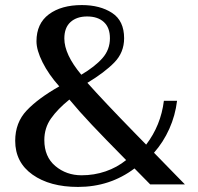

<svg xmlns="http://www.w3.org/2000/svg" viewBox="-20 -728 782 758"><path d="M40 -172Q40 -244 85.5 -292Q131 -340 214 -387Q172 -434 148 -482Q124 -530 124 -565Q124 -635 173 -671.5Q222 -708 303 -708Q375 -708 422.5 -677Q470 -646 470 -577Q470 -521 431.5 -481.5Q393 -442 325 -401Q391 -327 513 -202L557 -157Q615 -233 627 -330H679Q672 -272 648.5 -219.5Q625 -167 588 -125L665 -46L710 0H573L511 -63Q414 10 288 10Q177 10 108.5 -38.5Q40 -87 40 -172ZM414 -577Q414 -619 390 -641Q366 -663 324 -663Q283 -663 258.5 -641Q234 -619 234 -576Q234 -513 301 -433Q355 -465 384.5 -498.5Q414 -532 414 -577ZM478 -96Q393 -182 342.5 -235.5Q292 -289 254 -335Q208 -298 181.5 -260.5Q155 -223 155 -175Q155 -109 198.5 -72.5Q242 -36 302 -36Q352 -36 397 -51.5Q442 -67 478 -96Z"/></svg>

Font: Taviraj Medium
Style: Regular
Weight: 500
Designer: Katatrad Team
Foundry: CadsonDemak
Version: Version 1.001